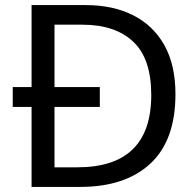

<svg xmlns="http://www.w3.org/2000/svg" viewBox="-20 -734 770 754"><path d="M317 -714Q424 -714 503 -674Q582 -634 625.5 -556.5Q669 -479 669 -364Q669 -183 570.5 -91.5Q472 0 295 0H104V-314H30V-392H104V-714ZM304 -637H194V-392H372V-314H194V-77H284Q574 -77 574 -361Q574 -504 503 -570.5Q432 -637 304 -637Z"/></svg>

Font: Noto Sans Manichaean
Style: Regular
Weight: 400
Designer: Monotype Design Team
Foundry: Monotype Imaging Inc.
Version: Version 2.005; ttfautohint (v1.8.4.7-5d5b)